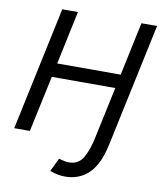

<svg xmlns="http://www.w3.org/2000/svg" viewBox="-98 -788 913 1087"><g transform="rotate(10 358.0 -245.0)"><path d="M171 -710H261L196 -403H561L626 -710H716L565 0H475L544 -323H179L110 0H20ZM351 220Q330 220 308 216Q286 212 263 203L300 126Q335 137 358 137Q412 137 439 92Q466 47 483 -36L492 -80H582L565 0Q540 116 485.5 168Q431 220 351 220Z"/></g></svg>

Font: Raleway Medium
Style: Italic
Weight: 500
Italic angle: -12°
Designer: Matt McInerney, Pablo Impallari, Rodrigo Fuenzalida
Foundry: Matt McInerney, Pablo Impallari, Rodrigo Fuenzalida
Version: Version 4.026